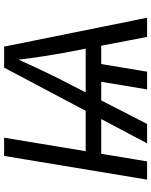

<svg xmlns="http://www.w3.org/2000/svg" viewBox="84 -852 768 977"><g transform="rotate(-90 468.5 -364.0)"><path d="M255.9 -727.5 135.3 0H42.5L163.1 -727.5ZM637.2 -272.9 591.8 0H501.5L546.9 -272.9ZM227.1 0 612.3 -727.5H719.2L866.2 0H768.6L686 -431.6Q679.7 -466.3 669.9 -528.8Q660.2 -591.3 648.9 -684.1H666.5Q627 -595.7 597.4 -533.7Q567.9 -471.7 547.4 -431.6L325.7 0ZM130.4 -233.4 143.1 -312.5H785.2L772 -233.4Z"/></g></svg>

Font: Inter
Style: Italic
Weight: 400
Italic angle: -9.3988°
Designer: Rasmus Andersson
Foundry: rsms
Version: Version 4.001;git-66647c0bb